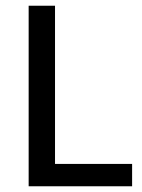

<svg xmlns="http://www.w3.org/2000/svg" viewBox="-20 -650 496 670"><path d="M80 -630H172V-78H441V0H80Z"/></svg>

Font: Ek Mukta
Style: Regular
Weight: 400
Designer: Girish Dalvi and Yashodeep Gholap
Foundry: Ek Type
Version: Version 2.538;PS 1.001;hotconv 16.6.51;makeotf.lib2.5.65220;